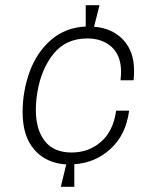

<svg xmlns="http://www.w3.org/2000/svg" viewBox="-20 -713 567 739"><path d="M496 -441Q496 -417 494 -404H444Q446 -426 446 -436Q446 -499 410 -532Q374 -565 316 -565Q234 -565 186.5 -506.5Q139 -448 124 -359Q118 -323 118 -290Q118 -214 152.5 -170Q187 -126 256 -126Q321 -126 368.5 -167Q416 -208 427 -287H477Q465 -195 406 -140.5Q347 -86 266 -81V6H214L235 -80Q157 -85 112 -137Q67 -189 67 -281Q67 -362 94 -436.5Q121 -511 176 -559Q231 -607 310 -611V-693H363L342 -610Q411 -605 453.5 -560.5Q496 -516 496 -441Z"/></svg>

Font: Chivo Thin Italic
Style: Regular
Weight: 100
Italic angle: -8.05°
Designer: Hector Gatti
Foundry: Omnibus-Type
Version: Version 1.007